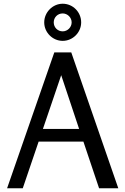

<svg xmlns="http://www.w3.org/2000/svg" viewBox="-20 -1009 671 1029"><path d="M316 -989C262 -989 217 -943 217 -889C217 -835 262 -790 316 -790C370 -790 415 -835 415 -889C415 -944 371 -989 316 -989ZM316 -937C342 -937 364 -915 364 -889C364 -863 342 -841 316 -841C289 -841 268 -862 268 -889C268 -916 289 -937 316 -937ZM362 -728H271L18 0H102L187 -250H427L511 0H614ZM308 -606 404 -318H210Z"/></svg>

Font: Rosario
Style: Regular
Weight: 400
Designer: Hector Gatti
Foundry: Omnibus Type
Version: Version 1.100